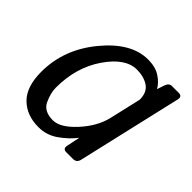

<svg xmlns="http://www.w3.org/2000/svg" viewBox="-137 -662 810 810"><g transform="rotate(45 268.5 -256.5)"><path d="M32.2 -165.5Q32.2 -299.8 123.3 -410.4Q214.4 -521 314.5 -521Q358.4 -521 386.7 -502.7Q415 -484.4 428.7 -460H429.7L439.9 -490.7Q447.3 -512.7 463.9 -512.7H504.9Q526.9 -512.7 522 -490.7L413.6 -22Q408.7 0 386.7 0H347.2Q325.7 0 330.1 -22L342.3 -80.6H341.3Q317.4 -48.8 277.6 -20.3Q237.8 8.3 189 8.3Q118.2 8.3 75.2 -34.4Q32.2 -77.1 32.2 -165.5ZM123 -162.1Q123 -129.9 140.4 -92.5Q157.7 -55.2 211.4 -55.2Q255.4 -55.2 308.6 -113.3Q361.8 -171.4 376.5 -234.4L409.2 -376Q409.2 -419.9 381.1 -438.7Q353 -457.5 311.5 -457.5Q243.2 -457.5 183.1 -369.9Q123 -282.2 123 -162.1Z"/></g></svg>

Font: Istok Web
Style: BoldItalic
Weight: 700
Italic angle: -13°
Designer: Andrey V. Panov
Foundry: Andrey V. Panov
Version: Version 1.0.2g